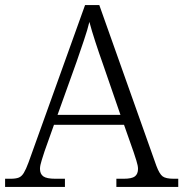

<svg xmlns="http://www.w3.org/2000/svg" viewBox="-22 -734 720 754"><path d="M-2 0V-32H19Q40 -32 51.5 -36.5Q63 -41 71.5 -55Q80 -69 90 -96L312 -714H368L592 -83Q604 -51 616.5 -41.5Q629 -32 661 -32H678V0H435V-32H463Q496 -32 508 -41.5Q520 -51 520 -71Q520 -83 513.5 -103.5Q507 -124 503 -136L465 -244H190L153 -140Q149 -127 142 -105.5Q135 -84 135 -71Q135 -51 148 -41.5Q161 -32 196 -32H233V0ZM204 -283H451L382 -483Q367 -525 352.5 -569.5Q338 -614 329 -648Q322 -618 307.5 -575.5Q293 -533 279 -492Z"/></svg>

Font: Noto Serif Myanmar Light
Style: Regular
Weight: 300
Designer: Ben Mitchell and the Monotype Design Team
Foundry: Monotype Imaging Inc.
Version: Version 2.106; ttfautohint (v1.8.4.7-5d5b)